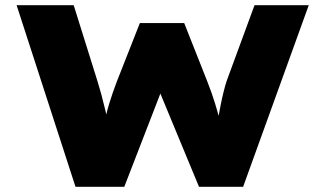

<svg xmlns="http://www.w3.org/2000/svg" viewBox="-20 -720 1254 740"><path d="M271 0 44 -700H264L356 -406Q363 -384 371 -354.5Q379 -325 386.5 -293Q394 -261 399 -232.5Q404 -204 405 -186H377Q378 -212 383.5 -247Q389 -282 401.5 -322.5Q414 -363 430 -405L519 -631H690L779 -406Q796 -363 808.5 -322.5Q821 -282 829.5 -247Q838 -212 838 -186H812Q812 -200 814.5 -221.5Q817 -243 821.5 -268Q826 -293 831 -318Q836 -343 842 -367Q848 -391 854 -409L961 -700H1170L917 0H747L580 -403H615L459 0Z"/></svg>

Font: Lexend Tera Black
Style: Regular
Weight: 900
Version: Version 1.007